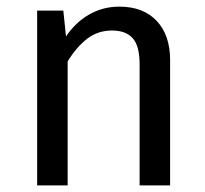

<svg xmlns="http://www.w3.org/2000/svg" viewBox="-20 -559 619 579"><path d="M493 -378V0H401V-365Q401 -421 380 -444Q359 -467 318 -467Q276 -467 244 -443Q212 -419 184 -374V0H92V-527H171L179 -449Q207 -491 248.5 -515Q290 -539 340 -539Q412 -539 452.5 -496Q493 -453 493 -378Z"/></svg>

Font: Fira GO
Style: Regular
Weight: 400
Designer: Carrois Corporate
Foundry: Carrois Corporate GbR
Version: Version 0.300